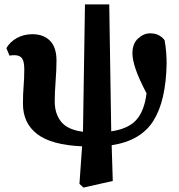

<svg xmlns="http://www.w3.org/2000/svg" viewBox="-20 -649 813 870"><path d="M358 201 340 184 352 14Q213 8 148.5 -41.5Q84 -91 84 -179Q84 -224 87 -258.5Q90 -293 90 -336Q90 -371 79.5 -385Q69 -399 45 -399Q35 -399 23 -397L9 -431Q25 -459 56 -476.5Q87 -494 127 -494Q177 -494 206.5 -464.5Q236 -435 236 -374Q236 -334 232 -281.5Q228 -229 228 -189Q228 -134 257 -97.5Q286 -61 356 -52L365 -629H475L484 -54Q561 -65 597.5 -105.5Q634 -146 644 -226Q607 -297 593.5 -339Q580 -381 580 -407Q580 -451 605.5 -474.5Q631 -498 660 -498Q685 -498 702 -488Q719 -478 726 -466Q731 -438 733 -411Q735 -384 735 -361Q732 -192 675 -101.5Q618 -11 486 9L491 171Z"/></svg>

Font: Source Serif Pro
Style: Bold
Weight: 700
Designer: Frank Grießhammer
Foundry: Adobe Systems Incorporated
Version: Version 3.001;hotconv 1.0.111;makeotfexe 2.5.65597